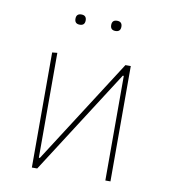

<svg xmlns="http://www.w3.org/2000/svg" viewBox="-73 -678 655 741"><g transform="rotate(10 255.0 -307.5)"><path d="M167 -595Q167 -615 187 -615Q207 -615 207 -595Q207 -575 187 -575Q167 -575 167 -595ZM307 -595Q307 -615 327 -615Q347 -615 347 -595Q347 -575 327 -575Q307 -575 307 -595ZM101 0V-451L121 -453V-42H125L388 -452H409V0H389V-410H385L122 0Z"/></g></svg>

Font: Alegreya Sans SC Thin
Style: Regular
Weight: 100
Designer: Juan Pablo del Peral
Foundry: Huerta Tipografica
Version: Version 2.007